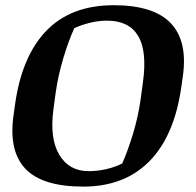

<svg xmlns="http://www.w3.org/2000/svg" viewBox="-20 -691 738 722"><path d="M293 10.7Q139.2 10.7 75.7 -56.2Q12.2 -123 30.8 -256.3L36.1 -294.9Q61.5 -479.5 154.3 -575.4Q247.1 -671.4 407.7 -671.4Q557.6 -671.4 622.1 -603.8Q686.5 -536.1 667.5 -403.8L662.1 -365.7Q636.2 -180.7 542.2 -85Q448.2 10.7 293 10.7ZM517.6 -382.3Q533.7 -499 499.3 -556.2Q464.8 -613.3 382.8 -613.3Q350.1 -613.3 316.9 -605Q283.7 -596.7 259.3 -585Q237.3 -536.6 218.3 -473.1Q199.2 -409.7 189.5 -343.3L180.7 -278.3Q166.5 -168.9 203.4 -108.2Q240.2 -47.4 313.5 -47.4Q346.7 -47.4 380.4 -55.2Q414.1 -63 439.5 -76.2Q458.5 -118.2 478.8 -183.3Q499 -248.5 508.8 -317.4Z"/></svg>

Font: Noticia Text
Style: Bold Italic
Weight: 700
Italic angle: -8°
Designer: JM Sole
Foundry: JM Sole
Version: Version 1.003